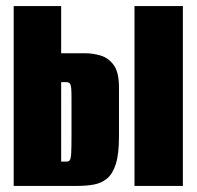

<svg xmlns="http://www.w3.org/2000/svg" viewBox="-20 -611 646 631"><path d="M25 0V-591H181V-436H260Q285 -436 310.5 -428.5Q336 -421 353.5 -397.5Q371 -374 371 -324V-161Q371 -104 360.5 -71.5Q350 -39 331.5 -24Q313 -9 288.5 -4.5Q264 0 235 0ZM181 -80H199Q206 -80 209.5 -85Q213 -90 214 -108Q215 -126 215 -166V-291Q215 -311 214 -321.5Q213 -332 209.5 -336.5Q206 -341 198 -341H181ZM422 0V-591H581V0Z"/></svg>

Font: Alumni Sans Black
Style: Regular
Weight: 900
Designer: Robert E. Leuschke
Foundry: Robert E. Leuschke
Version: Version 1.018